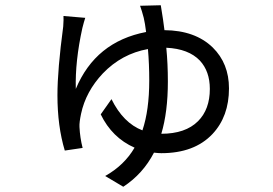

<svg xmlns="http://www.w3.org/2000/svg" viewBox="-20 -634 1040 732"><path d="M735 -172Q780 -217 780 -295Q780 -362 742 -403Q699 -448 614 -452Q620 -391 620 -323Q620 -207 595 -124Q687 -124 735 -172ZM593 -614Q603 -554 607 -519Q724 -518 791 -453Q853 -392 853 -297Q853 -190 790 -123Q721 -50 595 -50Q585 -50 567 -52Q525 29 450 78L381 37Q454 -4 493 -71Q407 -109 364 -198L405 -256Q450 -165 523 -137Q549 -214 549 -327Q549 -390 544 -447Q444 -429 372 -354Q307 -285 289 -200Q282 -167 283 -150Q285 -109 295 -70L227 -60Q199 -153 199 -271Q199 -368 221 -533Q223 -562 222 -573L305 -566Q300 -551 294 -527Q266 -400 269 -295Q344 -475 537 -512Q533 -545 528 -566Q521 -593 514 -612Z"/></svg>

Font: KaiGen Gothic CN Regular
Style: Regular
Weight: 400
Designer: Ryoko NISHIZUKA  (kana & ideographs); Paul D. Hunt (Latin, Greek & Cyrillic); Wenlong ZHANG  (bopomofo); Sandoll Communi
Foundry: Adobe Systems Incorporated
Version: Version 1.002.20150501